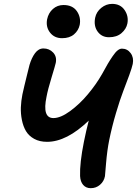

<svg xmlns="http://www.w3.org/2000/svg" viewBox="-20 -963 710 995"><path d="M544.9 -770Q507.3 -770 486.1 -799.1Q464.8 -828.1 473.1 -871.1Q479.5 -901.9 504.9 -922.4Q530.3 -942.9 561 -942.9Q604 -942.9 625.7 -910.9Q647.5 -878.9 640.1 -840.8Q634.3 -812.5 609.6 -791.3Q585 -770 544.9 -770ZM301.8 -765.1Q261.7 -765.1 239.3 -794.2Q216.8 -823.2 224.1 -862.8Q231 -896 254.2 -916.5Q277.3 -937 309.1 -937Q356 -937 378.2 -905.3Q400.4 -873.5 393.1 -834Q386.7 -804.7 363.5 -784.9Q340.3 -765.1 301.8 -765.1ZM450.2 12.2Q425.8 12.2 411.1 -4.6Q396.5 -21.5 395 -50.8Q392.6 -117.2 415 -229Q426.3 -285.2 439.9 -337.9Q325.2 -228 224.1 -228Q185.1 -228 157.2 -243.4Q129.4 -258.8 114.7 -283.4Q100.1 -308.1 93.5 -341.1Q86.9 -374 88.1 -407Q89.4 -439.9 96.2 -474.1Q100.6 -494.6 106.7 -520Q112.8 -545.4 120.6 -576.9Q128.4 -608.4 132.8 -626Q143.6 -663.1 161.6 -687.5Q179.7 -711.9 205.1 -711.9Q235.4 -711.9 255.4 -690.7Q275.4 -669.4 269 -637.2Q266.1 -623.5 247.1 -561.3Q228 -499 221.2 -461.9Q197.8 -351.1 256.8 -351.1Q293.9 -351.1 343.3 -387.2Q392.6 -423.3 435.5 -474.6Q478.5 -525.9 508.8 -579.1Q527.3 -613.3 538.6 -632.3Q549.8 -651.4 564 -672.1Q578.1 -692.9 589.6 -701.9Q601.1 -710.9 611.8 -710.9Q640.1 -710.9 657.2 -687.5Q674.3 -664.1 668 -631.8Q664.1 -612.8 649.7 -573.2Q635.3 -533.7 618.7 -490.7Q602.1 -447.8 581.3 -377.9Q560.5 -308.1 545.9 -236.8Q535.2 -183.1 529.8 -118.4Q524.4 -53.7 523.9 -49.8Q518.6 -22.9 498.3 -5.4Q478 12.2 450.2 12.2Z"/></svg>

Font: Shantell Sans Normal
Style: Italic
Weight: 600
Italic angle: -11.31°
Designer: Stephen Nixon, Anya Danilova, Shantell Martin
Foundry: Arrow Type
Version: Version 1.006;[559af2be0]